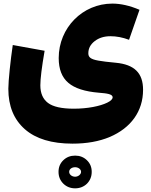

<svg xmlns="http://www.w3.org/2000/svg" viewBox="-20 -572 834 1057"><path d="M748 -518.1C694.3 -541 644.5 -552.2 598.6 -552.2C434.6 -552.2 303.2 -418.9 303.2 -252.4C303.2 -191.4 320.8 -146 356 -116.2C391.1 -85.9 447.3 -67.9 524.9 -61.5C569.3 -58.1 600.1 -53.7 600.1 -36.6C600.1 -26.4 590.3 -16.6 570.3 -6.8C530.3 12.7 461.9 26.4 386.2 26.4C319.3 26.4 272 15.6 244.1 -5.4C216.3 -26.4 202.1 -58.6 202.1 -102.1C202.1 -138.7 210 -202.1 225.6 -292.5L50.3 -324.2C38.1 -241.7 25.9 -127.9 25.9 -83C25.9 12.2 56.2 85.9 116.7 139.2C177.2 192.4 264.6 218.8 379.4 218.8C457.5 218.8 525.9 206.5 584 182.1C700.2 132.8 767.6 41 767.6 -77.6C767.6 -169.9 720.2 -216.8 617.2 -226.6C574.7 -230.5 543 -234.4 521.5 -238.3C478 -246.1 466.3 -257.3 466.3 -278.8C466.3 -305.7 478 -327.6 501.5 -345.7C524.9 -363.8 553.7 -372.6 588.4 -372.6C621.1 -372.6 654.8 -366.2 690.4 -353ZM393.6 284.7C367.7 284.7 346.2 293 328.6 310.1C311 327.1 302.2 348.1 302.2 374C302.2 399.9 311 421.4 328.6 439C346.2 456.1 367.7 464.8 393.6 464.8C419.4 464.8 441.4 456.1 459 439C476.1 421.4 484.9 399.9 484.9 374C484.9 348.1 476.1 327.1 458.5 310.1C440.9 293 419.4 284.7 393.6 284.7ZM393.6 348.6C411.1 348.6 426.3 359.9 426.3 374C426.3 388.2 410.6 400.9 393.6 400.9C376.5 400.9 360.8 389.2 360.8 374C360.8 358.9 375.5 348.6 393.6 348.6Z"/></svg>

Font: Estedad Black
Style: Regular
Weight: 900
Designer: Amin Abedi
Version: Version 7.3